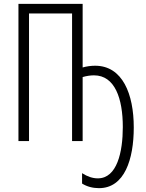

<svg xmlns="http://www.w3.org/2000/svg" viewBox="-20 -734 760 999"><path d="M410 -714H76V0H131V-664H355V0H410V-333C430 -339 451 -342 469 -342C578 -342 619 -221 619 -73C619 57 589 194 489 194C462 194 435 185 407 167V221C432 237 463 245 495 245C628 245 676 95 676 -71C676 -244 618 -392 475 -392C454 -392 431 -389 410 -383Z"/></svg>

Font: Noto Sans UI Condensed Light
Style: Regular
Weight: 300
Width: 3
Designer: Monotype Design Team
Foundry: Monotype Imaging Inc.
Version: Version 1.901